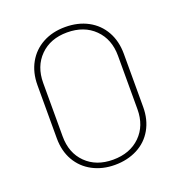

<svg xmlns="http://www.w3.org/2000/svg" viewBox="-129 -818 880 936"><g transform="rotate(-20 311.0 -350.5)"><path d="M87 -212V-487Q87 -553 115 -603Q143 -653 193.5 -680.5Q244 -708 310 -708Q377 -708 428 -680.5Q479 -653 507 -603Q535 -553 535 -487V-212Q535 -146 506.5 -96Q478 -46 426.5 -19.5Q375 7 310 7Q246 7 195 -20Q144 -47 115.5 -96.5Q87 -146 87 -212ZM310 -20Q398 -20 451.5 -72.5Q505 -125 505 -211V-488Q505 -574 451.5 -627Q398 -680 310 -680Q223 -680 170 -627Q117 -574 117 -488V-211Q117 -125 170 -72.5Q223 -20 310 -20Z"/></g></svg>

Font: Barlow GEO Thin
Style: Regular
Weight: 100
Designer: Jeremy Tribby
Foundry: Tribby Type
Version: Version 1.408